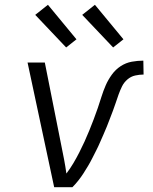

<svg xmlns="http://www.w3.org/2000/svg" viewBox="-20 -781 640 801"><path d="M206 0 95 -520H167L236 -173Q242 -144 247.5 -115Q253 -86 257 -57Q273 -78 286 -100Q299 -122 310.5 -144.5Q322 -167 332.5 -190Q343 -213 352.5 -236.5Q362 -260 371 -283.5Q380 -307 388 -330.5Q396 -354 403.5 -378Q411 -402 421 -425Q431 -448 446.5 -469.5Q462 -491 483.5 -505Q505 -519 529.5 -523.5Q554 -528 578 -528L579 -470Q562 -470 544 -466Q526 -462 511.5 -449.5Q497 -437 489 -420.5Q481 -404 475 -387.5Q469 -371 463.5 -354Q458 -337 451.5 -320Q445 -303 438.5 -286Q432 -269 425.5 -252.5Q419 -236 411.5 -219.5Q404 -203 397 -186.5Q390 -170 381.5 -153.5Q373 -137 365 -121Q357 -105 347.5 -89Q338 -73 328 -57.5Q318 -42 306.5 -27.5Q295 -13 282 0ZM452 -583 323 -719 376 -761 495 -617ZM256 -583 127 -719 180 -761 299 -617Z"/></svg>

Font: Iosevka Aile Light Oblique
Style: Regular
Weight: 300
Italic angle: -9°
Designer: Belleve Invis
Foundry: Belleve Invis
Version: Version 31.1.0; ttfautohint (v1.8.4)